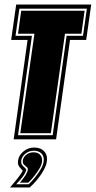

<svg xmlns="http://www.w3.org/2000/svg" viewBox="-20 -611 420 842"><path d="M40 0 101 -436H29L51 -591H380L358 -436H287L226 0ZM59 -18H211L272 -454H344L361 -573H65L48 -454H120ZM69 -27 131 -463H59L73 -564H351L337 -463H265L203 -27ZM24 211Q50 181 63 163.5Q76 146 80 137L78 136Q73 131 65 121Q57 111 59 93Q63 69 83.5 52.5Q104 36 130 36Q159 36 174.5 53.5Q190 71 185 100Q182 121 160 154Q138 187 110 211ZM51 197H106Q130 174 149.5 145.5Q169 117 171 100Q175 77 163 63.5Q151 50 128 50Q108 50 92 62.5Q76 75 73 93Q72 106 77.5 113Q83 120 88 124Q95 131 95 133Q92 155 51 197ZM67 190Q99 154 102 133Q103 126 97 121.5Q91 117 85 111Q79 105 80 93Q82 78 95.5 67.5Q109 57 127 57Q147 57 157 69Q167 81 164 100Q162 117 142.5 144.5Q123 172 104 190Z"/></svg>

Font: Alumni Sans Collegiate One
Style: Italic
Weight: 400
Italic angle: -8°
Designer: Robert E. Leuschke
Foundry: Robert E. Leuschke
Version: Version 1.100